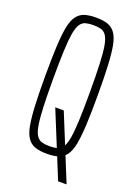

<svg xmlns="http://www.w3.org/2000/svg" viewBox="-154 -757 658 933"><g transform="rotate(20 175.0 -290.5)"><path d="M273 115 137 -218H181L316 113V115ZM175 8Q139 8 115 0Q91 -8 75.5 -29.5Q60 -51 52.5 -90.5Q45 -130 42 -192Q39 -254 39 -344Q39 -434 42 -496Q45 -558 52.5 -597.5Q60 -637 75.5 -658.5Q91 -680 115 -688Q139 -696 175 -696Q211 -696 235 -688Q259 -680 274.5 -658.5Q290 -637 297.5 -597.5Q305 -558 308 -496Q311 -434 311 -344Q311 -254 308 -192Q305 -130 297.5 -90.5Q290 -51 274.5 -29.5Q259 -8 235 0Q211 8 175 8ZM175 -31Q198 -31 214.5 -35.5Q231 -40 242 -56Q253 -72 259 -105.5Q265 -139 267.5 -197Q270 -255 270 -344Q270 -433 267.5 -491Q265 -549 259 -582.5Q253 -616 242 -632Q231 -648 214.5 -652.5Q198 -657 175 -657Q152 -657 135.5 -652.5Q119 -648 108 -632Q97 -616 91 -582.5Q85 -549 82.5 -491Q80 -433 80 -344Q80 -255 82.5 -197Q85 -139 91 -105.5Q97 -72 108 -56Q119 -40 135.5 -35.5Q152 -31 175 -31Z"/></g></svg>

Font: Saira UltraCondensed ExtraLight
Style: Regular
Weight: 250
Width: 1
Designer: Hector Gatti with collaboration of the Omnibus-Type team
Foundry: Omnibus-Type
Version: Version 1.101